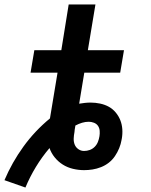

<svg xmlns="http://www.w3.org/2000/svg" viewBox="-58 -755 678 861"><path d="M56 86 -38 53Q-4 -27 47 -97.5Q98 -168 166 -224L200 -429H79L96 -530H217L250 -735H370L336 -530H498L481 -429H320L297 -290Q309 -292 322 -293.5Q335 -295 348 -295Q370 -295 391 -290.5Q412 -286 429.5 -276.5Q447 -267 460.5 -251Q474 -235 481.5 -216Q489 -197 490.5 -175.5Q492 -154 488 -132Q488 -131 487.5 -130Q487 -129 487 -127Q484 -109 476.5 -90.5Q469 -72 457.5 -55Q446 -38 430 -25.5Q414 -13 395 -5.5Q376 2 357 5Q338 8 319 8Q294 8 269 2Q244 -4 223.5 -17Q203 -30 187.5 -49Q172 -68 164 -91Q130 -51 103 -6.5Q76 38 56 86ZM319 -78Q332 -78 344.5 -82.5Q357 -87 366.5 -96.5Q376 -106 381 -118.5Q386 -131 388 -144Q390 -156 389 -168.5Q388 -181 381.5 -190.5Q375 -200 363.5 -204.5Q352 -209 340 -209Q325 -209 310 -204.5Q295 -200 280 -192L279 -185Q278 -179 277 -173.5Q276 -168 276 -163Q273 -148 272.5 -133.5Q272 -119 277 -106.5Q282 -94 293.5 -86Q305 -78 319 -78Z"/></svg>

Font: Iosevka Curly Slab Extended
Style: Bold Italic
Weight: 700
Width: 7
Italic angle: -9°
Monospace: yes
Designer: Belleve Invis
Foundry: Belleve Invis
Version: Version 11.0.0; ttfautohint (v1.8.3)